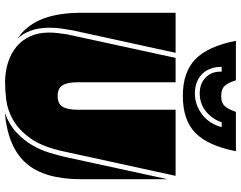

<svg xmlns="http://www.w3.org/2000/svg" viewBox="-121 -869 998 796"><g transform="rotate(90 378.0 -471.0)"><path d="M321 -700V-294Q321 -252 333.5 -231.5Q346 -211 378 -211Q410 -211 422.5 -231.5Q435 -252 435 -294V-700H709L608 -237Q589 -148 554 -99Q519 -50 477.5 -26.5Q436 -3 394.5 2Q353 7 322 7Q278 7 240 -5Q202 -17 174 -40Q146 -63 130.5 -97Q115 -131 115 -175Q115 -193 117 -209.5Q119 -226 122 -248L220 -700ZM115 -64Q73 -103 53 -163.5Q33 -224 33 -309V-700H199L106 -274Q101 -246 98 -225Q95 -204 95 -175Q95 -133 107 -100Q119 -67 141 -43ZM723 -309Q723 -156 657 -80.5Q591 -5 448 8Q497 -10 529 -40Q561 -70 581.5 -105Q602 -140 613 -176.5Q624 -213 631 -243L723 -667ZM607 -950Q584 -834 531 -782Q478 -730 377 -730Q279 -730 225.5 -782Q172 -834 149 -950H313Q323 -917 336.5 -903Q350 -889 379 -889Q406 -889 419.5 -903.5Q433 -918 444 -950ZM257 -891Q257 -840 287 -810Q317 -780 368 -780Q393 -780 415.5 -788.5Q438 -797 456.5 -811.5Q475 -826 488 -846.5Q501 -867 507 -891H487Q473 -851 441.5 -825.5Q410 -800 367 -800Q327 -800 302 -824Q277 -848 277 -885V-891Z"/></g></svg>

Font: J.M. Nexus Grotesque
Style: Regular
Weight: 900
Designer: deFharo
Foundry: deFharo
Version: Version 3.003